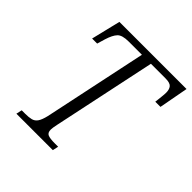

<svg xmlns="http://www.w3.org/2000/svg" viewBox="-191 -854 995 995"><g transform="rotate(45 306.5 -357.0)"><path d="M80 0 87 -32H112Q139 -32 156.5 -36.5Q174 -41 185 -57Q196 -73 204 -107L324 -676H227Q180 -676 162.5 -657.5Q145 -639 132 -597L119 -553H82L121 -714H613L583 -553H545Q547 -570 549.5 -592.5Q552 -615 552 -625Q552 -650 541 -663Q530 -676 497 -676H390L270 -108Q264 -80 264 -68Q264 -45 279 -38.5Q294 -32 329 -32H354L347 0Z"/></g></svg>

Font: Noto Serif SemiCondensed Light
Style: Italic
Weight: 300
Width: 4
Italic angle: -12°
Designer: Monotype Design Team
Foundry: Monotype Imaging Inc.
Version: Version 2.013; ttfautohint (v1.8.4.7-5d5b)